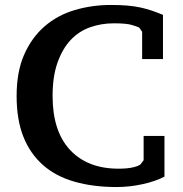

<svg xmlns="http://www.w3.org/2000/svg" viewBox="-20 -737 738 774"><path d="M559 -189H643V-25Q607 -6 554.5 5.5Q502 17 450 17Q356 17 280.5 -4.5Q205 -26 153 -72Q101 -118 74 -186.5Q47 -255 47 -350Q47 -448 77.5 -517Q108 -586 160 -631Q212 -676 281.5 -696.5Q351 -717 427 -717Q464 -717 493.5 -714.5Q523 -712 547.5 -706.5Q572 -701 592.5 -694Q613 -687 637 -677V-499H553V-609L541 -626Q533 -630 511 -636.5Q489 -643 439 -643Q388 -643 343 -627Q298 -611 265 -576Q232 -541 212 -485Q192 -429 192 -350Q192 -208 262.5 -132.5Q333 -57 458 -57Q492 -57 514.5 -62Q537 -67 546 -74L559 -91Z"/></svg>

Font: PT Serif Caption
Style: Semibold
Weight: 600
Designer: A.Korolkova, O.Umpeleva, V.Yefimov
Foundry: ParaType Ltd
Version: Version 1.00;May 2, 2020;FontCreator 12.0.0.2544 64-bit